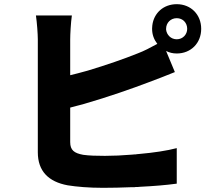

<svg xmlns="http://www.w3.org/2000/svg" viewBox="-20 -848 1040 919"><path d="M826 31V-139C781 -127 715 -117 646 -111L635 -110C632 -109 628 -109 624 -109L614 -108C567 -104 521 -102 482 -102C440 -102 407 -103 378 -107C335 -115 316 -129 316 -168V-333C336 -338 356 -344 377 -349L387 -352C498 -384 612 -424 691 -454C726 -467 773 -485 817 -503L775 -604C791 -596 807 -592 826 -592C894 -592 943 -642 943 -710C943 -778 894 -828 826 -828C763 -828 716 -786 709 -726L708 -712V-710C708 -682 717 -659 733 -638C698 -619 670 -604 638 -592C576 -567 490 -537 400 -510L389 -507C365 -500 340 -494 316 -488V-660C316 -683 319 -740 324 -774H152C157 -740 161 -684 161 -660V-119C161 -29 212 22 304 39C348 46 405 51 473 51C515 51 562 50 609 48H619C623 48 626 48 630 47H640L651 46C714 43 775 38 826 31ZM775 -706C775 -707 775 -709 775 -710C775 -739 797 -761 826 -761C855 -761 876 -739 876 -710C876 -683 855 -660 826 -660C798 -660 778 -681 775 -706ZM708 -721C708 -719 708 -717 708 -716V-712ZM708 -712Z"/></svg>

Font: Glow Sans SC Normal ExtraBold
Style: Regular
Weight: 800
Designer: Ryoko NISHIZUKA (kana, bopomofo & ideographs); Paul D. Hunt (Latin, Greek & Cyrillic); Sandoll Communications, Soo-young
Version: Version 0.93